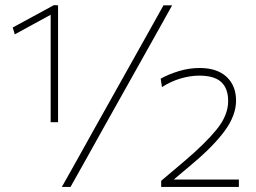

<svg xmlns="http://www.w3.org/2000/svg" viewBox="-20 -734 1005 754"><path d="M179 -254V-676Q147 -658.5 112 -639.5Q77 -620 38 -599L30 -626Q71.5 -648.5 112 -670.5Q152 -692.5 192 -714L208 -713V-254ZM223 0Q254 -55 283.5 -107.8Q313 -160.5 351 -229L490 -477Q530 -548.5 560 -602Q590 -655.5 622 -713H656Q624 -655.5 594 -602Q564 -548.5 524 -477L385 -229Q347 -160.5 317.5 -107.8Q288 -55 257 0ZM613 0V-24Q635.5 -43 658.2 -62.2Q681 -81.5 704 -101Q785 -169.5 830.5 -225.2Q876 -281 876 -337Q876 -386.5 848.8 -411.8Q821.5 -437 762 -437Q728.5 -437 690.8 -426.2Q653 -415.5 616 -392L611 -425Q642 -442.5 682.5 -454.8Q723 -467 764 -467Q832.5 -467 869.8 -432.2Q907 -397.5 907 -339Q907 -281.5 863.5 -221.5Q820 -161.5 736 -91L662.5 -29H918V0Z"/></svg>

Font: Heraclito Thin
Style: Regular
Weight: 100
Designer: Kostas Bartsokas (font) & Cristiano Sobral (main changes)
Foundry: Kostas Bartsokas (font) & Cristiano Sobral (main changes)
Version: Version 1.00;July 8, 2020;FontCreator 13.0.0.2655 64-bit